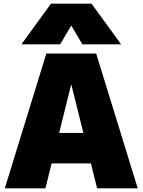

<svg xmlns="http://www.w3.org/2000/svg" viewBox="-20 -1020 772 1040"><path d="M6 0 231 -730H501L726 0H506L367 -560H365L226 0ZM171 -135V-300H561V-135ZM96 -780 256 -1000H476L636 -780H426L367 -880H365L306 -780Z"/></svg>

Font: M PLUS 1 Thin Black
Style: Regular
Weight: 900
Version: Version 1.001